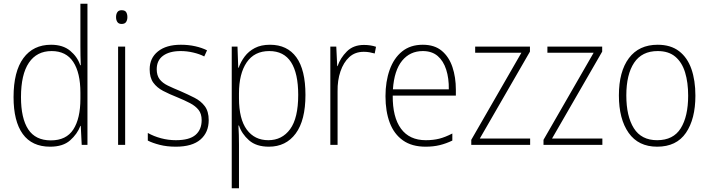

<svg xmlns="http://www.w3.org/2000/svg" viewBox="-20 -873 3819 1034"><path d="M250 -83Q152 -83 102.5 -151.5Q53 -220 53 -350Q53 -488 106 -560Q159 -632 255 -632Q319 -632 358 -599.5Q397 -567 412 -522H415Q413 -574 413 -623V-853H451V-93H420L415 -195H413Q396 -151 357.5 -117Q319 -83 250 -83ZM254 -117Q337 -117 375 -176Q413 -235 413 -341V-374Q413 -481 374.5 -539.5Q336 -598 258 -598Q178 -598 135.5 -535Q93 -472 93 -350Q93 -236 132 -176.5Q171 -117 254 -117Z M635 -818Q653 -818 659.5 -807.5Q666 -797 666 -781Q666 -765 659 -754.5Q652 -744 635 -744Q619 -744 612 -754.5Q605 -765 605 -781Q605 -797 612 -807.5Q619 -818 635 -818ZM654 -622V-93H616V-622Z M1104 -226Q1104 -160 1059.5 -121.5Q1015 -83 927 -83Q879 -83 840 -93Q801 -103 776 -116V-157Q808 -139 847 -128.5Q886 -118 927 -118Q1000 -118 1033 -146.5Q1066 -175 1066 -226Q1066 -260 1049.5 -281Q1033 -302 1003.5 -317.5Q974 -333 935 -349Q892 -366 858.5 -383.5Q825 -401 805.5 -428Q786 -455 786 -500Q786 -560 830.5 -596Q875 -632 954 -632Q995 -632 1031 -624Q1067 -616 1095 -602L1080 -569Q1055 -582 1021 -590Q987 -598 953 -598Q893 -598 858.5 -573Q824 -548 824 -500Q824 -467 839.5 -446.5Q855 -426 884 -412Q913 -398 952 -382Q993 -364 1027.5 -346.5Q1062 -329 1083 -301Q1104 -273 1104 -226Z M1434 -632Q1527 -632 1576 -564.5Q1625 -497 1625 -362Q1625 -225 1572.5 -154Q1520 -83 1428 -83Q1360 -83 1321 -117.5Q1282 -152 1267 -197H1264Q1267 -148 1267 -94V141H1228V-622H1259L1263 -508H1265Q1277 -541 1298 -569Q1319 -597 1352.5 -614.5Q1386 -632 1434 -632ZM1430 -598Q1350 -598 1308.5 -537Q1267 -476 1267 -370V-344Q1267 -232 1309 -175Q1351 -118 1425 -118Q1499 -118 1542.5 -177.5Q1586 -237 1586 -362Q1586 -478 1547.5 -538Q1509 -598 1430 -598Z M1940 -631Q1976 -631 2005 -621L1998 -585Q1984 -589 1969.5 -591.5Q1955 -594 1939 -594Q1892 -594 1861 -565.5Q1830 -537 1813.5 -488.5Q1797 -440 1798 -381V-93H1759V-622H1791L1796 -517H1798Q1813 -561 1848 -596Q1883 -631 1940 -631Z M2257 -632Q2320 -632 2359 -599.5Q2398 -567 2416.5 -512Q2435 -457 2435 -390V-358H2095Q2094 -242 2139.5 -180Q2185 -118 2273 -118Q2313 -118 2345 -126Q2377 -134 2416 -154V-116Q2383 -100 2348.5 -91.5Q2314 -83 2272 -83Q2198 -83 2150 -117Q2102 -151 2079 -212Q2056 -273 2056 -355Q2056 -434 2078.5 -497Q2101 -560 2145.5 -596Q2190 -632 2257 -632ZM2257 -598Q2188 -598 2145.5 -546Q2103 -494 2096 -392H2397Q2398 -451 2383 -498Q2368 -545 2337 -571.5Q2306 -598 2257 -598Z M2835 -93H2518V-120L2788 -589H2539V-622H2834V-595L2564 -127H2835Z M3224 -93H2907V-120L3177 -589H2928V-622H3223V-595L2953 -127H3224Z M3725 -358Q3725 -232 3674 -157.5Q3623 -83 3519 -83Q3418 -83 3365.5 -157.5Q3313 -232 3313 -359Q3313 -488 3367 -560Q3421 -632 3522 -632Q3592 -632 3637 -597.5Q3682 -563 3703.5 -501.5Q3725 -440 3725 -358ZM3353 -359Q3353 -247 3393.5 -182.5Q3434 -118 3519 -118Q3606 -118 3646 -182Q3686 -246 3686 -358Q3686 -429 3669.5 -483Q3653 -537 3617 -567.5Q3581 -598 3522 -598Q3437 -598 3395 -535Q3353 -472 3353 -359Z"/></svg>

Font: Noto Sans Telugu UI SemiCondensed ExtraLight
Style: Regular
Weight: 200
Width: 4
Designer: Jelle Bosma - Monotype Design Team
Foundry: Monotype Imaging Inc.
Version: Version 2.005; ttfautohint (v1.8.4.7-5d5b)